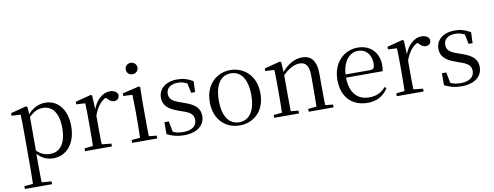

<svg xmlns="http://www.w3.org/2000/svg" viewBox="-77 -1186 4793 1863"><g transform="rotate(-10 2319.5 -254.5)"><path d="M40.5 259.8H308.2V232.4L189.5 222.2H151.7L40.5 232.4ZM125.5 259.8H212.5C210.5 192.3 209.5 96 209.5 26.5V-68.7L210.7 -78.7V-430.1L208.9 -435.3L202.9 -519.6L189.9 -528L36.5 -487.9V-462.4L125.5 -457.5C127.5 -407.9 128.5 -355 128.5 -286.8V26.7C128.5 96.7 127.5 192.3 125.5 259.8ZM366.6 14.6C495.6 14.6 589.2 -91.6 589.2 -262.6C589.2 -427 501.7 -530.6 380.3 -530.6C312.5 -530.6 243.7 -500.1 191.5 -425H180.6L191.2 -398.2C250.5 -466 298.3 -484.5 347.9 -484.5C438.7 -484.5 500.5 -412.7 500.5 -260.8C500.5 -95.4 430.2 -32.7 343.5 -32.7C288.3 -32.7 244.5 -49.4 195.3 -105.1L181.4 -77.1H194.2C244.9 -6.9 306.7 14.6 366.6 14.6Z M679.5 0H943.9V-27.8L830.9 -39.6H789.6L679.5 -27.8ZM761.9 0H850.3C848.3 -48.6 847.3 -160.9 847.3 -228.5V-379L840.9 -519.8L827.9 -528L673.8 -487.9V-462.4L761.9 -457.5C764.1 -407.9 765.1 -357.8 765.1 -289.4V-228.5C765.1 -160.9 764.1 -48.6 761.9 0ZM846.5 -318.6C881.7 -416.6 928.3 -468 998.3 -487.2L952.8 -488.8L975.8 -466.9C998.7 -442.6 1016.4 -429.1 1041.7 -429.1C1077.5 -429.1 1093.2 -450.6 1093.6 -485.6C1084.4 -514.8 1052.5 -530.6 1014 -530.6C943.7 -530.6 873.6 -468 842.7 -371H824.9Z M1143.3 0H1390.3V-27.8L1284.5 -38.6H1253.1L1143.3 -27.8ZM1226.3 0H1314.7C1312.5 -48.6 1311.5 -160.9 1311.5 -228.5V-380.2L1313.9 -519.8L1301.7 -528L1137.3 -488.6V-463L1226.3 -458.9C1228.3 -408.8 1230.1 -356.4 1230.1 -288.8V-228.5C1230.1 -160.9 1228.3 -48.6 1226.3 0ZM1262.8 -655C1294.2 -655 1321.2 -677.9 1321.2 -711.1C1321.2 -743.7 1294.2 -767.7 1262.8 -767.7C1230.8 -767.7 1205.3 -743.7 1205.3 -711.1C1205.3 -677.9 1230.8 -655 1262.8 -655Z M1653.4 14.6C1788.8 14.6 1858.7 -52.6 1858.7 -139.6C1858.7 -209.7 1819.8 -255.2 1718.8 -290.4L1668.5 -308.4C1595.2 -333 1565.7 -359.8 1565.7 -408.5C1565.7 -460.8 1604.9 -498.1 1681.1 -498.1C1722.4 -498.1 1757.7 -486.1 1798.5 -457.8V-490.1L1767.1 -495.5L1790.9 -379.4H1830.6L1834.4 -486.4C1784.1 -516.2 1741 -530.6 1681.1 -530.6C1560.9 -530.6 1494 -466.5 1494 -382C1494 -307.3 1544.6 -264 1625.9 -235.4L1677.6 -216.4C1759.2 -190.2 1784.5 -161.8 1784.5 -113.5C1784.5 -56.1 1739.3 -17.3 1650.7 -17.3C1592.4 -17.3 1554.8 -31.1 1516.9 -56.3V-20.3L1553.5 -18.1L1529.8 -143.7H1486.3L1486.2 -25.1C1540.5 0.8 1588.8 14.6 1653.4 14.6Z M2202.5 14.6C2334.8 14.6 2452.5 -77.3 2452.5 -257.8C2452.5 -437.6 2331.2 -530.6 2202.5 -530.6C2073.9 -530.6 1953.4 -437.2 1953.4 -257.8C1953.4 -77.9 2070 14.6 2202.5 14.6ZM2202.5 -16.4C2103 -16.4 2042.5 -100.8 2042.5 -256.6C2042.5 -412.7 2103 -498.8 2202.5 -498.8C2301.3 -498.8 2362.4 -412.7 2362.4 -256.6C2362.4 -100.8 2301.3 -16.4 2202.5 -16.4Z M2542.7 0H2787.7V-27.8L2683.8 -38.6H2651.4L2542.7 -27.8ZM2624.9 0H2713.3C2711.3 -48.6 2710.3 -160.9 2710.3 -228.5V-403.1L2703.9 -519.8L2690.9 -528L2536.8 -487.9V-462.4L2624.9 -457.5C2627.1 -407.9 2628.1 -357.6 2628.1 -289.4V-228.5C2628.1 -160.9 2627.1 -48.6 2624.9 0ZM2882.8 0H3127.8V-27.8L3023.3 -38.6H2990.3L2882.8 -27.8ZM2964.5 0H3052.2C3050.2 -48.6 3049 -158.7 3049 -228.5V-342.4C3049 -477.3 2996.6 -530.6 2909.5 -530.6C2839.5 -530.6 2767.6 -495.3 2694.8 -406H2684.7L2693.2 -372.4C2765.6 -452.6 2830.3 -476.9 2875.6 -476.9C2933.7 -476.9 2967.5 -442.6 2967.5 -344.3V-228.5C2967.5 -158.7 2966.5 -48.6 2964.5 0Z M3465.3 14.6C3555 14.6 3622 -26.3 3665.6 -94.3L3649.7 -108.1C3608.8 -60.3 3557.7 -35 3487.5 -35C3376.4 -35 3296.9 -106.4 3296.9 -268.7C3296.9 -413.6 3366.8 -498.8 3454.6 -498.8C3536.3 -498.8 3584.3 -437.4 3584.3 -352.3C3584.3 -311.7 3574.3 -294.2 3539.3 -294.2H3248.6V-262.9H3657.4C3661.7 -278.8 3663.7 -298.9 3663.7 -323.2C3663.7 -440.7 3586.6 -530.6 3456.9 -530.6C3324.1 -530.6 3210.4 -425.5 3210.4 -256.8C3210.4 -76.2 3316.8 14.6 3465.3 14.6Z M3750.5 0H4014.9V-27.8L3901.9 -39.6H3860.6L3750.5 -27.8ZM3832.9 0H3921.3C3919.3 -48.6 3918.3 -160.9 3918.3 -228.5V-379L3911.9 -519.8L3898.9 -528L3744.8 -487.9V-462.4L3832.9 -457.5C3835.1 -407.9 3836.1 -357.8 3836.1 -289.4V-228.5C3836.1 -160.9 3835.1 -48.6 3832.9 0ZM3917.5 -318.6C3952.7 -416.6 3999.3 -468 4069.3 -487.2L4023.8 -488.8L4046.8 -466.9C4069.7 -442.6 4087.4 -429.1 4112.7 -429.1C4148.5 -429.1 4164.2 -450.6 4164.6 -485.6C4155.4 -514.8 4123.5 -530.6 4085 -530.6C4014.7 -530.6 3944.6 -468 3913.7 -371H3895.9Z M4387.4 14.6C4522.8 14.6 4592.7 -52.6 4592.7 -139.6C4592.7 -209.7 4553.8 -255.2 4452.8 -290.4L4402.5 -308.4C4329.2 -333 4299.7 -359.8 4299.7 -408.5C4299.7 -460.8 4338.9 -498.1 4415.1 -498.1C4456.4 -498.1 4491.7 -486.1 4532.5 -457.8V-490.1L4501.1 -495.5L4524.9 -379.4H4564.6L4568.4 -486.4C4518.1 -516.2 4475 -530.6 4415.1 -530.6C4294.9 -530.6 4228 -466.5 4228 -382C4228 -307.3 4278.6 -264 4359.9 -235.4L4411.6 -216.4C4493.2 -190.2 4518.5 -161.8 4518.5 -113.5C4518.5 -56.1 4473.3 -17.3 4384.7 -17.3C4326.4 -17.3 4288.8 -31.1 4250.9 -56.3V-20.3L4287.5 -18.1L4263.8 -143.7H4220.3L4220.2 -25.1C4274.5 0.8 4322.8 14.6 4387.4 14.6Z"/></g></svg>

Font: Source Han Serif CN VF
Style: Regular
Weight: 250
Designer: Ryoko NISHIZUKA 西塚涼子 (kana & ideographs); Frank Grießhammer (Latin, Greek & Cyrillic); Wenlong ZHANG 张文龙 (bopomofo); San
Foundry: Adobe
Version: Version 2.002;hotconv 1.1.0;makeotfexe 2.6.0